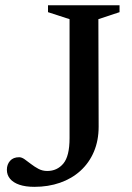

<svg xmlns="http://www.w3.org/2000/svg" viewBox="-20 -696 500 726"><path d="M353 -217Q353 -164.5 335 -122.2Q317 -80 284.2 -50.2Q251.5 -20.5 207 -5Q162.5 10.5 110 10.5Q76.5 10.5 53.2 2.5Q30 -5.5 18 -20Q6 -34.5 6 -54Q6 -74 18 -87.8Q30 -101.5 52.5 -101.5Q62 -101.5 73 -93.8Q84 -86 97.2 -75.8Q110.5 -65.5 125.5 -57.5Q140.5 -49.5 158.5 -49.5Q196 -49.5 219.5 -77.5Q243 -105.5 243 -173.5V-623.5L161.5 -650V-676H432V-650L352 -623.5Z"/></svg>

Font: Newsreader 16pt Medium
Style: Regular
Weight: 500
Designer: Hugues Gentile
Foundry: Production Type
Version: Version 1.003